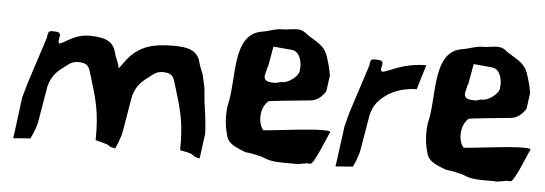

<svg xmlns="http://www.w3.org/2000/svg" viewBox="-44 -739 2488 876"><g transform="rotate(5 1199.5 -301.0)"><path d="M38 -6 116 -12C120 -22 131 -43 134 -54C134 -54 144 -82 145 -93C160 -186 156 -153 173 -258C186 -301 204 -322 235 -345C254 -358 269 -378 303 -378C343 -378 352 -364 360 -336C402 -201 414 -156 413 -30C429 -26 472 -15 473 -12C479 -5 491 -3 505 0C509 -10 519 -31 522 -42C522 -42 532 -70 533 -81C548 -174 544 -141 561 -246C574 -289 593 -310 624 -333C643 -346 657 -366 691 -366C731 -366 740 -352 748 -324C790 -189 802 -144 801 -18C814 -15 853 -10 862 0C868 7 879 9 893 12L908 -102C908 -150 892 -252 892 -252L887 -309L874 -369C874 -369 854 -419 854 -423C841 -483 787 -490 728 -490C636 -490 580 -472 533 -422C520 -408 505 -386 489 -365L486 -381C486 -381 466 -431 466 -435C453 -495 399 -502 340 -502C248 -502 192 -411 208 -483C214 -508 198 -508 170 -508C161 -508 154 -504 152 -487L151 -477L80 -258L62 -194L39 -15C38 -12 37 -9 38 -6Z M999 -239C992 -184 998 -141 1009 -104C1017 -63 1062 -50 1099 -35C1125 -32 1166 -25 1192 -14C1224 0 1274 -2 1322 -2C1352 2 1368 -12 1398 -8C1415 -6 1468 -147 1475 -157C1496 -185 1175 -138 1171 -142C1147 -169 1142 -238 1182 -275C1185 -278 1334 -292 1373 -296C1405 -299 1426 -319 1442 -344L1452 -416C1447 -452 1437 -482 1428 -509C1412 -552 1376 -566 1334 -593C1322 -604 1307 -615 1283 -614C1261 -614 1234 -607 1219 -608C1188 -609 1157 -594 1130 -590C988 -571 1031 -361 999 -239ZM1156 -392C1157 -398 1162 -412 1163 -422C1164 -428 1164 -426 1167 -431L1184 -526L1271 -518C1301 -514 1320 -475 1313 -425C1309 -398 1263 -367 1239 -368C1222 -369 1216 -359 1197 -362C1174 -362 1153 -366 1156 -392Z M1514 -6 1593 -12C1597 -22 1607 -43 1610 -54C1610 -54 1620 -82 1621 -93C1636 -186 1632 -153 1649 -258C1662 -301 1680 -322 1711 -345C1730 -359 1778 -389 1852 -389L1886 -502C1734 -502 1667 -411 1685 -483C1691 -508 1674 -508 1646 -508C1637 -508 1630 -504 1628 -487L1627 -477L1556 -258L1539 -194L1515 -15C1514 -12 1513 -9 1514 -6Z M1916 -239C1909 -184 1915 -141 1926 -104C1934 -63 1979 -50 2016 -35C2042 -32 2083 -25 2109 -14C2141 0 2191 -2 2239 -2C2269 2 2285 -12 2315 -8C2332 -6 2385 -147 2392 -157C2413 -185 2092 -138 2088 -142C2064 -169 2059 -238 2099 -275C2102 -278 2251 -292 2290 -296C2322 -299 2343 -319 2359 -344L2369 -416C2364 -452 2354 -482 2345 -509C2329 -552 2293 -566 2251 -593C2239 -604 2224 -615 2200 -614C2178 -614 2151 -607 2136 -608C2105 -609 2074 -594 2047 -590C1905 -571 1948 -361 1916 -239ZM2073 -392C2074 -398 2079 -412 2080 -422C2081 -428 2081 -426 2084 -431L2101 -526L2188 -518C2218 -514 2237 -475 2230 -425C2226 -398 2180 -367 2156 -368C2139 -369 2133 -359 2114 -362C2091 -362 2070 -366 2073 -392Z"/></g></svg>

Font: Yuck
Style: It
Weight: 400
Version: Version Bleh